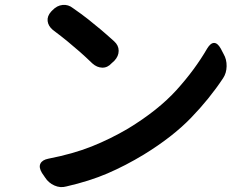

<svg xmlns="http://www.w3.org/2000/svg" viewBox="-20 -753 1040 796"><path d="M198 -711Q216 -730 239.5 -732.5Q263 -735 283 -719Q319 -694 345 -673.5Q371 -653 396.5 -631.5Q422 -610 453 -582Q472 -565 472 -542.5Q472 -520 454 -501L443 -491Q426 -472 404 -472.5Q382 -473 363 -490Q334 -518 310 -539Q286 -560 260.5 -581Q235 -602 199 -629Q180 -645 177.5 -665.5Q175 -686 192 -705ZM154 -36Q140 -59 147.5 -74.5Q155 -90 180 -95Q283 -115 360.5 -146Q438 -177 511 -220Q636 -296 712 -380Q788 -464 839 -552Q853 -575 867.5 -575Q882 -575 895 -552L907 -529Q920 -507 919.5 -478.5Q919 -450 905 -429Q848 -343 771.5 -264Q695 -185 576 -112Q500 -66 425.5 -34Q351 -2 255 20Q230 27 205.5 16Q181 5 167 -17Z"/></svg>

Font: Chiron GoRound TC SB
Style: Regular
Weight: 500
Designer: Ryoko NISHIZUKA 西塚涼子 (kana, bopomofo & ideographs); Paul D. Hunt (Latin, Greek & Cyrillic); Sandoll Communications 산돌커뮤니
Foundry: Adobe
Version: Version 1.000;hotconv 1.1.1;makeotfexe 2.6.0